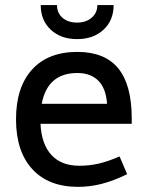

<svg xmlns="http://www.w3.org/2000/svg" viewBox="-20 -727 576 755"><path d="M140.1 -707H204.1Q204.1 -676.3 225.6 -657.2Q247.1 -638.2 283.2 -638.2Q318.4 -638.2 340.6 -657.5Q362.8 -676.8 362.8 -707H426.8Q426.8 -647 387 -610.1Q347.2 -573.2 283.2 -573.2Q219.2 -573.2 179.7 -610.1Q140.1 -647 140.1 -707ZM292 -75.2Q331.1 -75.2 367.4 -83.5Q403.8 -91.8 450.2 -111.8L480 -42Q426.8 -16.1 380.4 -4.2Q334 7.8 287.1 7.8Q170.9 7.8 106.9 -62Q43 -131.8 43 -257.8Q43 -383.8 106 -453.4Q168.9 -522.9 284.2 -522.9Q392.1 -522.9 445.1 -458Q498 -393.1 498 -261.2V-240.2H139.2Q143.1 -160.2 182.1 -117.7Q221.2 -75.2 292 -75.2ZM284.2 -439.9Q167 -439.9 144 -318.8H400.9Q397 -378.9 366.9 -409.4Q336.9 -439.9 284.2 -439.9Z"/></svg>

Font: Sarala
Style: Regular
Weight: 400
Designer: Andres Torresi
Foundry: Huerta Tipografica
Version: Version 1.004;PS 001.003;hotconv 1.0.70;makeotf.lib2.5.58329